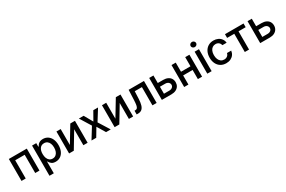

<svg xmlns="http://www.w3.org/2000/svg" viewBox="161 -2276 5982 4016"><g transform="rotate(-30 3152.0 -267.5)"><path d="M63.5 -530.3H497.1V0H394.5V-440.4H165V0H63.5Z M624 -530.3H725.6V-444.3H734.4Q747.6 -468.3 764.2 -487.8Q780.8 -507.3 811.3 -522.2Q841.8 -537.1 886.7 -537.1Q951.2 -537.1 1001.7 -504.4Q1052.2 -471.7 1080.8 -409.9Q1109.4 -348.1 1109.4 -263.7Q1109.4 -179.7 1081.1 -117.7Q1052.7 -55.7 1002.4 -22.5Q952.1 10.7 887.7 10.7Q824.2 10.7 789.6 -16.8Q754.9 -44.4 734.4 -83H728.5V199.2H624ZM864.3 -78.1Q908.7 -78.1 940.2 -102.3Q971.7 -126.5 987.8 -168.9Q1003.9 -211.4 1003.9 -265.6Q1003.9 -318.8 988 -360.1Q972.2 -401.4 940.7 -424.8Q909.2 -448.2 864.3 -448.2Q797.9 -448.2 762.2 -399.2Q726.6 -350.1 726.6 -265.6Q726.6 -209.5 742.7 -167.2Q758.8 -125 789.8 -101.6Q820.8 -78.1 864.3 -78.1Z M1547.9 -530.3H1660.2V0H1557.6V-384.8L1326.2 0H1212.9V-530.3H1315.4V-145.5Z M1986.3 -324.2 2103.5 -530.3H2217.8L2052.7 -265.6L2218.8 0H2105.5L1986.3 -198.2L1868.2 0H1753.9L1918 -265.6L1754.9 -530.3H1870.1Z M2647.5 -530.3H2759.8V0H2657.2V-384.8L2425.8 0H2312.5V-530.3H2415V-145.5Z M2844.7 -89.8H2863.3Q2893.6 -89.8 2910.2 -107.7Q2926.8 -125.5 2935.3 -169.2Q2943.8 -212.9 2947.3 -295.9L2957 -530.3H3327.1V0H3225.6V-440.4H3052.7L3044.9 -260.7Q3040.5 -169.9 3022.9 -113.3Q3005.4 -56.6 2970.5 -28.3Q2935.5 0 2877.9 0H2844.7Z M3888.7 -175.8Q3888.7 -125 3864.7 -85.2Q3840.8 -45.4 3794.9 -22.7Q3749 0 3685.5 0H3453.1V-530.3H3555.7V-348.6H3685.5Q3749 -348.6 3794.9 -326.9Q3840.8 -305.2 3864.7 -266.1Q3888.7 -227.1 3888.7 -175.8ZM3685.5 -89.8Q3714.4 -89.8 3737.5 -100.3Q3760.7 -110.8 3773.9 -129.9Q3787.1 -148.9 3787.1 -172.9Q3787.1 -197.3 3773.9 -217Q3760.7 -236.8 3737.5 -247.8Q3714.4 -258.8 3685.5 -258.8H3555.7V-89.8Z M4094.7 -309.6H4323.2V-530.3H4424.8V0H4323.2V-220.7H4094.7V0H3992.2V-530.3H4094.7Z M4550.8 -530.3H4655.3V0H4550.8ZM4537.1 -673.8Q4537.1 -690.4 4546.1 -704.6Q4555.2 -718.8 4570.6 -727.1Q4585.9 -735.4 4603.5 -735.4Q4621.1 -735.4 4636 -727.1Q4650.9 -718.8 4659.9 -704.6Q4668.9 -690.4 4668.9 -673.8Q4668.9 -657.2 4659.9 -643.1Q4650.9 -628.9 4636 -620.6Q4621.1 -612.3 4603.5 -612.3Q4585.9 -612.3 4570.6 -620.6Q4555.2 -628.9 4546.1 -643.1Q4537.1 -657.2 4537.1 -673.8Z M4758.8 -262.7Q4758.8 -343.3 4789.3 -405.5Q4819.8 -467.8 4875.5 -502.4Q4931.2 -537.1 5004.9 -537.1Q5064.9 -537.1 5112.8 -514.9Q5160.6 -492.7 5189.9 -452.1Q5219.2 -411.6 5224.6 -358.4H5123Q5114.3 -397.9 5084 -424.1Q5053.7 -450.2 5006.8 -450.2Q4963.9 -450.2 4931.4 -427.7Q4898.9 -405.3 4881.1 -363.5Q4863.3 -321.8 4863.3 -265.6Q4863.3 -208 4881.1 -165.8Q4898.9 -123.5 4931.2 -100.8Q4963.4 -78.1 5006.8 -78.1Q5051.3 -78.1 5082.5 -101.8Q5113.8 -125.5 5123 -168H5224.6Q5218.8 -116.2 5190.7 -75.7Q5162.6 -35.2 5115.2 -12.2Q5067.9 10.7 5006.8 10.7Q4931.2 10.7 4875 -24.2Q4818.8 -59.1 4788.8 -121.1Q4758.8 -183.1 4758.8 -262.7Z M5283.7 -530.3H5731.9V-440.4H5559.1V0H5456.5V-440.4H5283.7Z M6264.2 -175.8Q6264.2 -125 6240.2 -85.2Q6216.3 -45.4 6170.4 -22.7Q6124.5 0 6061 0H5828.6V-530.3H5931.2V-348.6H6061Q6124.5 -348.6 6170.4 -326.9Q6216.3 -305.2 6240.2 -266.1Q6264.2 -227.1 6264.2 -175.8ZM6061 -89.8Q6089.8 -89.8 6113 -100.3Q6136.2 -110.8 6149.4 -129.9Q6162.6 -148.9 6162.6 -172.9Q6162.6 -197.3 6149.4 -217Q6136.2 -236.8 6113 -247.8Q6089.8 -258.8 6061 -258.8H5931.2V-89.8Z"/></g></svg>

Font: Pretendard Medium
Style: Regular
Weight: 500
Designer: Base glyphs from Inter by Rasmus Andersson; Hangeul glyphs from Noto Sans CJK(Source Han Sans) by Jang Soo-young and Kan
Foundry: Kil Hyung-jin
Version: Version 1.309